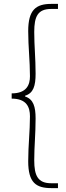

<svg xmlns="http://www.w3.org/2000/svg" viewBox="-20 -800 339 987"><path d="M244 167H278V142H243C174 142 156 102 156 24C156 -48 163 -110 163 -191C163 -251 152 -290 109 -304V-308C152 -321 163 -359 163 -421C163 -502 156 -563 156 -636C156 -715 174 -754 243 -754H278V-780H244C165 -780 125 -750 125 -640C125 -559 134 -487 134 -408C134 -364 117 -320 40 -320V-293C117 -293 134 -249 134 -202C134 -125 125 -53 125 29C125 139 165 167 244 167Z"/></svg>

Font: Noto Sans T Chinese Thin
Style: Regular
Weight: 100
Designer: Ryoko NISHIZUKA (kana & ideographs); Paul D. Hunt (Latin, Greek & Cyrillic); Wenlong ZHANG (bopomofo); Sandoll Communica
Foundry: Adobe Systems Incorporated
Version: Version 1.000;PS 1;hotconv 1.0.78;makeotf.lib2.5.61930